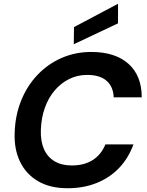

<svg xmlns="http://www.w3.org/2000/svg" viewBox="-20 -988 780 1020"><path d="M339 12Q246 12 182 -25.5Q118 -63 86 -130Q54 -197 58 -285Q61 -376 92.5 -454Q124 -532 179 -590Q234 -648 307 -680Q380 -712 465 -712Q592 -712 662.5 -649Q733 -586 733 -471H584Q582 -527 546.5 -558.5Q511 -590 443 -590Q391 -590 347 -568Q303 -546 270 -507Q237 -468 218 -414.5Q199 -361 197 -297Q195 -238 213.5 -196Q232 -154 269.5 -131.5Q307 -109 361 -109Q428 -109 473 -138Q518 -167 540 -221H689Q662 -147 612 -95Q562 -43 492.5 -15.5Q423 12 339 12ZM372 -753 373 -844 607 -968V-864Z"/></svg>

Font: DM Sans 16pt
Style: Bold Italic
Weight: 700
Italic angle: -10°
Version: Version 4.004;gftools[0.9.30]